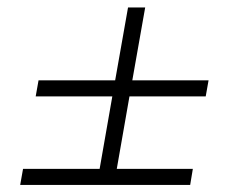

<svg xmlns="http://www.w3.org/2000/svg" viewBox="-20 -620 626 525"><path d="M77.6 -356.4 85.4 -400.4H294.9L330.1 -599.6H377L341.8 -400.4H550.3L542.5 -356.4H334L299.3 -158.2H507.3L500 -114.3H35.2L43 -158.2H252.4L287.1 -356.4Z"/></svg>

Font: CaskaydiaCove NFP ExtraLight
Style: Italic
Weight: 200
Italic angle: -10°
Designer: Aaron Bell
Foundry: Saja Typeworks
Version: Version 2111.001; VTT 6.35;Nerd Fonts 3.1.1